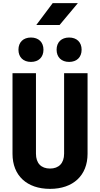

<svg xmlns="http://www.w3.org/2000/svg" viewBox="-20 -1198 640 1228"><path d="M212 -1038H361L478 -1178H317ZM422 -802C471 -802 502 -832 502 -880C502 -928 471 -958 422 -958C373 -958 342 -928 342 -880C342 -832 373 -802 422 -802ZM178 -802C227 -802 258 -832 258 -880C258 -928 227 -958 178 -958C129 -958 98 -928 98 -880C98 -832 129 -802 178 -802ZM300 10C448 10 540 -76 540 -214V-730H390V-215C390 -154 356 -120 300 -120C243 -120 210 -154 210 -215V-730H60V-214C60 -75 152 10 300 10Z"/></svg>

Font: JetBrains Mono ExtraBold
Style: Regular
Weight: 800
Monospace: yes
Designer: Philipp Nurullin, Konstantin Bulenkov
Foundry: JetBrains
Version: Version 2.305